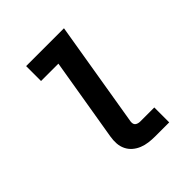

<svg xmlns="http://www.w3.org/2000/svg" viewBox="-200 -868 1001 1001"><g transform="rotate(-45 300.0 -367.5)"><path d="M369 0Q346 0 322.5 -3Q299 -6 278 -14.5Q257 -23 240 -37.5Q223 -52 213 -72.5Q203 -93 201.5 -116.5Q200 -140 204 -164L281 -625H153V-735H432L334 -146Q333 -138 334.5 -130.5Q336 -123 341.5 -118.5Q347 -114 354.5 -112Q362 -110 369 -110H473V0Z"/></g></svg>

Font: Iosevka Curly XBdEx
Style: Italic
Weight: 800
Width: 7
Italic angle: -9°
Monospace: yes
Designer: Belleve Invis
Foundry: Belleve Invis
Version: Version 11.1.0; ttfautohint (v1.8.3)